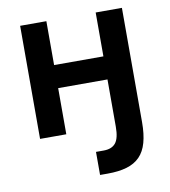

<svg xmlns="http://www.w3.org/2000/svg" viewBox="-80 -568 739 836"><g transform="rotate(-10 290.0 -150.0)"><path d="M295 98H329Q365 98 382 77Q399 56 399 5V-204H181V0H65V-500H181V-306H399V-500H515V5Q515 58 504.5 95.5Q494 133 471.5 156Q449 179 413.5 189.5Q378 200 329 200H295Z"/></g></svg>

Font: Retni Sans
Style: Bold
Weight: 700
Designer: Vitaly Kuzmin
Foundry: ParaType Ltd.
Version: Version 1.00;March 2, 2019;FontCreator 11.5.0.2425 64-bit; t